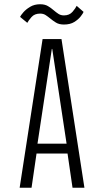

<svg xmlns="http://www.w3.org/2000/svg" viewBox="-20 -884 490 904"><path d="M377.5 0H321.5L298 -161H152L128.5 0H72.5L180.5 -700H269.5ZM224 -653.5 156.5 -207.5H293.5L226 -653.5ZM281 -768.5Q258 -768.5 243.2 -777.8Q228.5 -787 216.5 -797Q205.5 -806 194.8 -813Q184 -820 169 -820Q142.5 -820 128.2 -803.5Q114 -787 108.5 -776.5L74.5 -804.5Q77.5 -811.5 89.8 -825.8Q102 -840 122 -852Q142 -864 169 -864Q191.5 -864 206.2 -855Q221 -846 233 -835.5Q244 -826 255 -818.8Q266 -811.5 281 -811.5Q307 -811.5 321.5 -828.5Q336 -845.5 341 -856.5L373.5 -828Q371 -821 360 -806.8Q349 -792.5 329.8 -780.5Q310.5 -768.5 281 -768.5Z"/></svg>

Font: Trispace Condensed ExtraLight
Style: Regular
Weight: 200
Width: 3
Designer: Tyler Finck
Foundry: Etcetera Type Company
Version: Version 1.210; ttfautohint (v1.8.3)